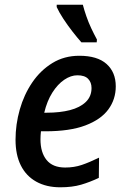

<svg xmlns="http://www.w3.org/2000/svg" viewBox="-20 -786 534 816"><path d="M236 10Q177 10 134 -14Q91 -38 68.5 -83Q46 -128 46 -192Q46 -257 64 -320.5Q82 -384 117 -435.5Q152 -487 202.5 -518Q253 -549 317 -549Q394 -549 433 -514Q472 -479 472 -419Q472 -364 440.5 -321Q409 -278 343 -253Q277 -228 173 -228H154Q153 -219 152.5 -210.5Q152 -202 152 -194Q152 -138 178 -106Q204 -74 257 -74Q295 -74 327.5 -85Q360 -96 401 -116L400 -30Q362 -12 324.5 -1Q287 10 236 10ZM179 -307Q235 -307 277.5 -318Q320 -329 344.5 -352.5Q369 -376 369 -412Q369 -436 354.5 -451Q340 -466 309 -466Q281 -466 253 -447Q225 -428 202.5 -392.5Q180 -357 168 -307ZM326 -606Q309 -625 288 -652Q267 -679 249 -706.5Q231 -734 221 -756V-766H332Q338 -743 347 -717Q356 -691 367.5 -666.5Q379 -642 392 -618L391 -606Z"/></svg>

Font: Noto Sans Display Medium
Style: Italic
Weight: 500
Italic angle: -12°
Designer: Monotype Design Team
Foundry: Monotype Imaging Inc.
Version: Version 2.003